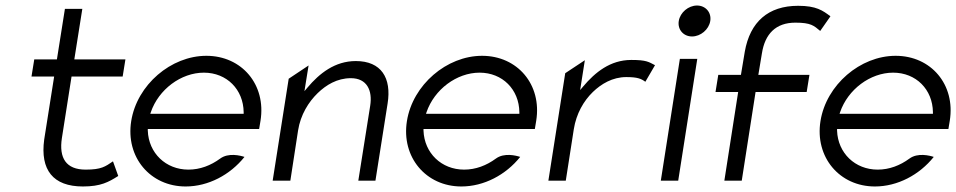

<svg xmlns="http://www.w3.org/2000/svg" viewBox="-20 -664 3461 695"><path d="M176 -387 140 -159C125 -49 172 11 280 11C345 11 373 -5 408 -27L389 -80C361 -61 347 -50 290 -50C219 -50 193 -92 204 -164L239 -387H424L434 -449H249L278 -632H215L186 -449H104L94 -387Z M652 11C734 11 813 -31 865 -96C850 -101 807 -112 777 -90C743 -65 704 -50 662 -50C580 -50 518 -110 515 -191V-197H918L923 -227C944 -358 855 -462 727 -462C599 -462 476 -357 455 -226C434 -95 524 11 652 11ZM526 -258C554 -340 635 -401 718 -401C801 -401 861 -340 862 -258V-252H524Z M1031 -10 1059 -192C1068 -249 1097 -295 1130 -327C1160 -356 1200 -381 1250 -381C1308 -381 1329 -337 1320 -281L1277 -10H1339L1383 -289C1398 -382 1360 -443 1268 -443C1192 -443 1136 -398 1093 -347L1082 -334L1097 -427L1025 -379L967 -10Z M1650 11C1732 11 1811 -31 1863 -96C1848 -101 1805 -112 1775 -90C1741 -65 1702 -50 1660 -50C1578 -50 1516 -110 1513 -191V-197H1916L1921 -227C1942 -358 1853 -462 1725 -462C1597 -462 1474 -357 1453 -226C1432 -95 1522 11 1650 11ZM1524 -258C1552 -340 1633 -401 1716 -401C1799 -401 1859 -340 1860 -258V-252H1522Z M2028 -10 2057 -196C2066 -253 2093 -299 2126 -331C2156 -360 2197 -385 2247 -385C2288 -385 2301 -379 2316 -368L2351 -428C2328 -440 2320 -447 2265 -447C2189 -447 2134 -402 2091 -351L2080 -338L2097 -446L2026 -399L1965 -10Z M2485 -532C2516 -532 2546 -557 2551 -588C2556 -619 2534 -644 2503 -644C2472 -644 2442 -619 2437 -588C2432 -557 2454 -532 2485 -532ZM2435 -10 2504 -451H2441L2372 -10Z M2652 -331 2602 -10H2665L2715 -331H2900L2910 -393H2725L2738 -471C2749 -541 2788 -582 2859 -582C2916 -582 2926 -571 2949 -552L2986 -605C2958 -626 2935 -643 2869 -643C2761 -643 2695 -585 2676 -477L2662 -393H2580L2570 -331Z M3147 11C3229 11 3308 -31 3360 -96C3345 -101 3302 -112 3272 -90C3238 -65 3199 -50 3157 -50C3075 -50 3013 -110 3010 -191V-197H3413L3418 -227C3439 -358 3350 -462 3222 -462C3094 -462 2971 -357 2950 -226C2929 -95 3019 11 3147 11ZM3021 -258C3049 -340 3130 -401 3213 -401C3296 -401 3356 -340 3357 -258V-252H3019Z"/></svg>

Font: Charger Pro
Style: LitObl
Weight: 300
Designer: Jasper
Foundry: Cannot Into Space Fonts
Version: Version 1.09